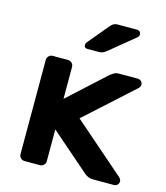

<svg xmlns="http://www.w3.org/2000/svg" viewBox="-111 -831 794 917"><g transform="rotate(15 286.0 -372.5)"><path d="M199 -27V-184L391 -17C404.3 -5.7 418 0 432 0H538C544.7 0 550.3 -2.3 555 -7C559.7 -11.7 562 -17.3 562 -24C562 -30 558.7 -36.3 552 -43L297 -265L530 -476C537.3 -482 541 -488.7 541 -496C541 -502.7 538.7 -508.3 534 -513C529.3 -517.7 523.7 -520 517 -520H422C414 -520 407.3 -518.5 402 -515.5C396.7 -512.5 390.3 -508.3 383 -503L199 -335V-493C199 -500.3 196.3 -506.7 191 -512C185.7 -517.3 179.3 -520 172 -520H96C88.7 -520 82.3 -517.3 77 -512C71.7 -506.7 69 -500.3 69 -493V-27C69 -19.7 71.7 -13.3 77 -8C82.3 -2.7 88.7 0 96 0H172C179.3 0 185.7 -2.7 191 -8C196.3 -13.3 199 -19.7 199 -27ZM339 -741.5C334.3 -739.2 328.3 -734 321 -726L236 -624C232.7 -619.3 231 -615 231 -611C231 -600.3 236.3 -595 247 -595H302C311.3 -595 318.8 -596.3 324.5 -599C330.2 -601.7 336.7 -606 344 -612L467 -713C470.3 -716.3 472 -720.3 472 -725C472 -731 470.3 -735.8 467 -739.5C463.7 -743.2 459 -745 453 -745H358C350 -745 343.7 -743.8 339 -741.5Z"/></g></svg>

Font: Rubik
Style: Regular
Weight: 500
Designer: Hubert & Fischer
Foundry: Hubert & Fischer
Version: Version 1.100